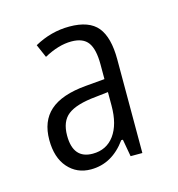

<svg xmlns="http://www.w3.org/2000/svg" viewBox="-62 -777 407 440"><g transform="rotate(-15 141.0 -557.5)"><path d="M69.8 -481.9Q69.8 -426.8 116.2 -426.8Q148.9 -426.8 167.5 -452.1Q186 -477.5 186 -522V-554.2L155.8 -550.8Q109.4 -546.4 89.4 -530.8Q69.8 -515.6 69.8 -481.9ZM198.2 -398.9 190.9 -439.9H187Q153.3 -393.1 103 -393.1Q69.8 -393.1 48.8 -417Q27.8 -440.9 27.8 -482.9Q27.8 -527.3 54.7 -551.3Q82.5 -576.2 141.1 -581.1L186 -585V-620.1Q186 -655.8 174.3 -671.9Q162.6 -688 134.8 -688Q104.5 -688 69.8 -668.9L56.2 -700.2Q95.7 -722.2 139.2 -722.2Q186 -722.2 206.1 -697.8Q226.1 -673.3 226.1 -621.1V-398.9Z"/></g></svg>

Font: Germano
Style: Regular
Weight: 300
Width: 3
Foundry: Ascender Corporation
Version: Version 1.10; ttfautohint (v1.5)